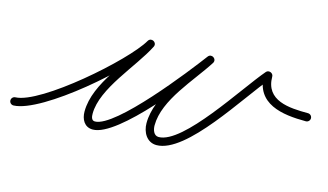

<svg xmlns="http://www.w3.org/2000/svg" viewBox="-51 -399 941 550"><g transform="rotate(15 419.5 -124.0)"><path d="M-3 2.4C-2.8 9 2.8 14.2 9.4 14C94 11.3 310.5 -177.5 353.5 -252C357.4 -258.7 353.8 -265.1 348.5 -268C343.1 -270.9 335.9 -270.3 332.4 -263.4C294.9 -189 210.4 -108.4 210.4 -22C210.4 0.3 221 21.9 246.3 21.9C321.9 21.9 483.8 -189.4 529.5 -250.8C534.1 -257 531.2 -263.7 526.2 -267.1C521.1 -270.6 513.9 -270.9 509.8 -264.4C467.3 -197.5 390.5 -118.6 390.5 -35.7C390.5 -9.6 405 17.7 434.1 17.7C522.7 17.7 640.6 -180.2 701 -250.2C704.4 -254.1 699.1 -258.7 693 -261C686.9 -263.2 679.9 -263.2 679.9 -258C679.9 -170.2 759.5 -159.1 830 -159C836.6 -159 842 -164.4 842 -171C842 -177.6 836.6 -183 830 -183C830 -183 830 -183 830 -183C774.2 -183.1 703.9 -186.4 703.9 -258C703.9 -263.2 700.3 -267.1 695.9 -268.8C691.5 -270.4 686.2 -269.8 682.8 -265.8C628.6 -203 506.8 -6.3 434.1 -6.3C419.2 -6.3 414.5 -23.5 414.5 -35.7C414.5 -111.8 490.6 -189.4 530 -251.6C534.2 -258.1 531.5 -264.6 526.7 -267.9C521.9 -271.2 514.9 -271.3 510.3 -265.2C471.2 -212.6 307.5 -2.1 246.3 -2.1C235.7 -2.1 234.4 -13.7 234.4 -22C234.4 -97.7 319.6 -184.6 353.8 -252.6C357.3 -259.5 354 -265.8 348.8 -268.6C343.6 -271.4 336.6 -270.7 332.7 -264C294.4 -197.5 83.4 -12.3 8.6 -10C2 -9.8 -3.2 -4.2 -3 2.4Z"/></g></svg>

Font: FRB American Cursive Guidelines Light
Style: Italic
Weight: 300
Italic angle: -25°
Version: Version 2.0;Modular Font Editor K font №1